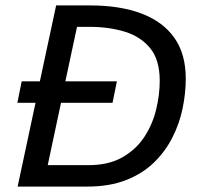

<svg xmlns="http://www.w3.org/2000/svg" viewBox="-20 -688 729 708"><path d="M45 0 111 -309H44L60 -388H127L187 -668H312Q423 -668 502 -638Q581 -608 623 -548.5Q665 -489 665 -398Q665 -345 653.5 -289Q642 -233 616 -181.5Q590 -130 548 -89Q506 -48 445 -24Q384 0 302 0ZM156 -79H306Q380 -79 430.5 -107.5Q481 -136 511.5 -182Q542 -228 555.5 -283Q569 -338 569 -390Q569 -467 534 -510Q499 -553 440.5 -571Q382 -589 310 -589H264L221 -388H411L395 -309H205Z"/></svg>

Font: Atkinson Hyperlegible Next
Style: Italic
Weight: 400
Italic angle: -12°
Designer: Elliott Scott, Megan Eiswerth, Linus Boman, Theodore Petrosky, Letters from Sweden
Foundry: Applied Design Works, Letters from Sweden
Version: Version 2.001